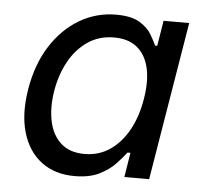

<svg xmlns="http://www.w3.org/2000/svg" viewBox="-45 -600 704 659"><g transform="rotate(5 307.0 -271.0)"><path d="M234.9 11.7Q167 11.7 120.6 -23.2Q74.2 -58.1 55.4 -121.8Q36.6 -185.5 50.8 -272Q65.4 -358.9 105.5 -421.6Q145.5 -484.4 203.6 -518.6Q261.7 -552.7 329.6 -552.7Q382.3 -552.7 410.6 -535.4Q439 -518.1 451.9 -495.8Q464.8 -473.6 471.7 -458.5H479L493.2 -545.9H581.5L491.2 0H405.8L419.4 -84.5H409.2Q397 -68.4 376 -45.7Q355 -22.9 320.8 -5.6Q286.6 11.7 234.9 11.7ZM262.2 -66.9Q312 -66.9 350.3 -93.3Q388.7 -119.6 414.1 -166Q439.5 -212.4 449.2 -272.9Q459.5 -333.5 449.5 -378.7Q439.5 -423.8 409.4 -449Q379.4 -474.1 329.6 -474.1Q277.3 -474.1 238 -447Q198.7 -419.9 174.1 -374.5Q149.4 -329.1 140.1 -272.9Q130.9 -215.8 140.6 -168.9Q150.4 -122.1 180.7 -94.5Q210.9 -66.9 262.2 -66.9Z"/></g></svg>

Font: Inter
Style: Italic
Weight: 400
Italic angle: -9.3988°
Designer: Rasmus Andersson
Foundry: rsms
Version: Version 4.001;git-66647c0bb